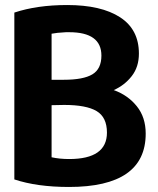

<svg xmlns="http://www.w3.org/2000/svg" viewBox="-20 -731 628 763"><path d="M559 -200Q559 12 254 12Q127 12 37 -18V-681Q127 -711 247 -711Q382 -711 457 -662.5Q532 -614 532 -518Q532 -465 503.5 -428.5Q475 -392 432 -373Q488 -353 523.5 -309Q559 -265 559 -200ZM383 -510Q383 -603 255 -603H250H242Q204 -601 185 -597V-414H234Q311 -414 347 -435.5Q383 -457 383 -510ZM405 -204Q405 -265 364 -289.5Q323 -314 235 -314Q226 -314 210 -313.5Q194 -313 185 -313V-106Q217 -99 255 -99Q405 -99 405 -204Z"/></svg>

Font: Repo
Style: Bold
Weight: 700
Designer: Stefan Peev
Foundry: Context Ltd
Version: Version 001.000